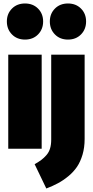

<svg xmlns="http://www.w3.org/2000/svg" viewBox="-20 -845 528 1091"><path d="M225.1 -723.1Q225.1 -678.7 196.3 -649.4Q167.5 -620.1 122.1 -620.1Q76.7 -620.1 47.9 -649.4Q19 -678.7 19 -723.1Q19 -767.1 47.9 -796.1Q76.7 -825.2 122.1 -825.2Q167.5 -825.2 196.3 -796.1Q225.1 -767.1 225.1 -723.1ZM469.2 -723.1Q469.2 -678.7 440.4 -649.4Q411.6 -620.1 366.2 -620.1Q320.8 -620.1 292 -649.4Q263.2 -678.7 263.2 -723.1Q263.2 -767.1 292 -796.1Q320.8 -825.2 366.2 -825.2Q411.6 -825.2 440.4 -796.1Q469.2 -767.1 469.2 -723.1ZM216.8 -534.2V0H26.9V-534.2ZM460.9 -534.2V-55.2Q460.9 -6.8 449 33.7Q437 74.2 417.5 103Q397.9 131.8 368.7 156Q339.4 180.2 309.8 196Q280.3 211.9 243.2 226.1L176.8 87.9Q200.2 74.7 214.8 63.7Q229.5 52.7 243.7 36.6Q257.8 20.5 264.4 -1.2Q271 -22.9 271 -51.8V-534.2Z"/></svg>

Font: Fira Sans Compressed Heavy
Style: Regular
Weight: 900
Width: 1
Designer: Carrois Corporate & Edenspiekermann AG
Foundry: Carrois Corporate GbR & Edenspiekermann AG
Version: Version 4.203;PS 004.203;hotconv 1.0.88;makeotf.lib2.5.64775